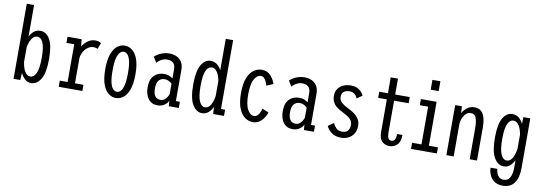

<svg xmlns="http://www.w3.org/2000/svg" viewBox="-66 -1220 5357 1889"><g transform="rotate(10 2612.5 -275.0)"><path d="M76.5 0V-750H149.5V-435Q165.5 -468 192 -489.5Q218.5 -511 257.5 -511Q314 -511 350.5 -449.5Q387 -388 387 -251Q387 -114 349 -51.5Q311 11 254.5 11Q216.5 11 190 -13Q163.5 -37 148 -72L143.5 0ZM236 -449Q211 -449 193.5 -431Q176 -413 165.2 -385.5Q154.5 -358 149.5 -328.5V-180Q154 -146.5 164.8 -117Q175.5 -87.5 193 -69.2Q210.5 -51 235.5 -51Q270 -51 292 -98.2Q314 -145.5 314 -251Q314 -358 292.5 -403.5Q271 -449 236 -449Z M528 0V-61.5H605.5V-438.5H527.5V-500H668.5L676 -428.5Q697.5 -464.5 730.5 -488Q763.5 -511.5 805 -511.5Q829 -511.5 843.5 -505.8Q858 -500 863 -496L838.5 -432Q835.5 -435.5 824.5 -439.5Q813.5 -443.5 796.5 -443.5Q769 -443.5 744 -426.2Q719 -409 701.5 -380.2Q684 -351.5 679.5 -317V-61.5H764V0Z M1099 11Q1059.5 11 1025.2 -15Q991 -41 969.8 -98.5Q948.5 -156 948.5 -251Q948.5 -345.5 969.8 -402.8Q991 -460 1025.2 -486Q1059.5 -512 1099 -512Q1138.5 -512 1173 -486Q1207.5 -460 1228.8 -402.8Q1250 -345.5 1250 -251Q1250 -156 1228.8 -98.5Q1207.5 -41 1173 -15Q1138.5 11 1099 11ZM1099 -50.5Q1119 -50.5 1136.2 -67.8Q1153.5 -85 1164.5 -128.5Q1175.5 -172 1175.5 -251Q1175.5 -328 1164.8 -371.5Q1154 -415 1136.5 -432.8Q1119 -450.5 1099 -450.5Q1079 -450.5 1061.2 -432.8Q1043.5 -415 1032.5 -371.5Q1021.5 -328 1021.5 -251Q1021.5 -172 1032.5 -128.5Q1043.5 -85 1061.2 -67.8Q1079 -50.5 1099 -50.5Z M1514 11Q1457 11 1423.5 -31.8Q1390 -74.5 1390 -147.5Q1390 -227.5 1429 -266Q1468 -304.5 1528 -304.5Q1562.5 -304.5 1585.5 -293Q1608.5 -281.5 1615.5 -274V-361.5Q1615.5 -410.5 1593.2 -430Q1571 -449.5 1531.5 -449.5Q1506.5 -449.5 1485.8 -439.8Q1465 -430 1450.8 -418Q1436.5 -406 1431.5 -399.5L1397.5 -453.5Q1405.5 -462.5 1426.2 -476.5Q1447 -490.5 1477.5 -501.2Q1508 -512 1544.5 -512Q1583 -512 1615.8 -497.5Q1648.5 -483 1668 -452Q1687.5 -421 1687.5 -371V-61.5H1727.5V0H1627.5L1623 -55Q1620 -43.5 1606.8 -28Q1593.5 -12.5 1570.5 -0.8Q1547.5 11 1514 11ZM1535.5 -47Q1561.5 -47 1578.2 -61.8Q1595 -76.5 1604 -94Q1613 -111.5 1615.5 -119.5V-222Q1608.5 -230 1588 -242.2Q1567.5 -254.5 1541.5 -254.5Q1507 -254.5 1484.8 -230.5Q1462.5 -206.5 1462.5 -150Q1462.5 -47 1535.5 -47Z M1959.5 11Q1903.5 11 1865.2 -51.5Q1827 -114 1827 -251Q1827 -388 1863.8 -449.5Q1900.5 -511 1956.5 -511Q1995.5 -511 2022.2 -489.5Q2049 -468 2064.5 -435V-750H2138V-62H2179V0H2071L2066.5 -72Q2051 -36.5 2024.5 -12.8Q1998 11 1959.5 11ZM1900.5 -251Q1900.5 -145.5 1922.2 -98.2Q1944 -51 1979 -51Q2003.5 -51 2021 -69.2Q2038.5 -87.5 2049.2 -117Q2060 -146.5 2064.5 -180V-328.5Q2060 -358 2049.2 -385.5Q2038.5 -413 2020.8 -431Q2003 -449 1978.5 -449Q1943 -449 1921.8 -403.5Q1900.5 -358 1900.5 -251Z M2467.5 11Q2426 11 2388.5 -15.2Q2351 -41.5 2327.8 -99.2Q2304.5 -157 2304.5 -251Q2304.5 -346 2327.8 -403.2Q2351 -460.5 2388.5 -486.2Q2426 -512 2467.5 -512Q2522 -512 2555 -476.2Q2588 -440.5 2604 -394L2538.5 -365.5Q2531.5 -385 2522.8 -404.8Q2514 -424.5 2500.8 -437.5Q2487.5 -450.5 2467.5 -450.5Q2431.5 -450.5 2404 -403.2Q2376.5 -356 2376.5 -251Q2376.5 -147.5 2404.2 -99Q2432 -50.5 2467.5 -50.5Q2489.5 -50.5 2504 -65Q2518.5 -79.5 2527 -99.5Q2535.5 -119.5 2538.5 -136L2604 -109Q2597 -84.5 2579.2 -56.5Q2561.5 -28.5 2533.5 -8.8Q2505.5 11 2467.5 11Z M2864 11Q2807 11 2773.5 -31.8Q2740 -74.5 2740 -147.5Q2740 -227.5 2779 -266Q2818 -304.5 2878 -304.5Q2912.5 -304.5 2935.5 -293Q2958.5 -281.5 2965.5 -274V-361.5Q2965.5 -410.5 2943.2 -430Q2921 -449.5 2881.5 -449.5Q2856.5 -449.5 2835.8 -439.8Q2815 -430 2800.8 -418Q2786.5 -406 2781.5 -399.5L2747.5 -453.5Q2755.5 -462.5 2776.2 -476.5Q2797 -490.5 2827.5 -501.2Q2858 -512 2894.5 -512Q2933 -512 2965.8 -497.5Q2998.5 -483 3018 -452Q3037.5 -421 3037.5 -371V-61.5H3077.5V0H2977.5L2973 -55Q2970 -43.5 2956.8 -28Q2943.5 -12.5 2920.5 -0.8Q2897.5 11 2864 11ZM2885.5 -47Q2911.5 -47 2928.2 -61.8Q2945 -76.5 2954 -94Q2963 -111.5 2965.5 -119.5V-222Q2958.5 -230 2938 -242.2Q2917.5 -254.5 2891.5 -254.5Q2857 -254.5 2834.8 -230.5Q2812.5 -206.5 2812.5 -150Q2812.5 -47 2885.5 -47Z M3350 11Q3290 11 3253 -17Q3216 -45 3201.5 -80.5L3257.5 -120Q3266.5 -95.5 3288.8 -72.2Q3311 -49 3349.5 -49Q3387.5 -49 3406.2 -71.5Q3425 -94 3425 -130Q3425 -166.5 3396.2 -191.8Q3367.5 -217 3327 -236Q3300.5 -248.5 3273.5 -266.2Q3246.5 -284 3228 -312.5Q3209.5 -341 3209.5 -385Q3209.5 -427.5 3230.5 -455.8Q3251.5 -484 3285 -498Q3318.5 -512 3356 -512Q3411 -512 3443.8 -486.5Q3476.5 -461 3486.5 -432.5L3433 -395.5Q3427 -419.5 3405.5 -436.5Q3384 -453.5 3354.5 -453.5Q3324.5 -453.5 3300.5 -438.8Q3276.5 -424 3276.5 -384Q3276.5 -349.5 3302.2 -327.2Q3328 -305 3365 -287.5Q3392 -275 3422.2 -255.2Q3452.5 -235.5 3474 -205.2Q3495.5 -175 3495.5 -132Q3495.5 -85.5 3475.5 -53.5Q3455.5 -21.5 3422.5 -5.2Q3389.5 11 3350 11Z M3728.5 -112V-438.5H3642V-500H3728.5V-658.5H3801V-500H3946.5V-438.5H3801V-119.5Q3801 -45 3843 -45Q3864.5 -45 3876 -64.8Q3887.5 -84.5 3887.5 -120.5H3940.5Q3940.5 -52 3909 -21.2Q3877.5 9.5 3833.5 9.5Q3787.5 9.5 3758 -19.2Q3728.5 -48 3728.5 -112Z M4137 -705.5H4216.5V-607.5H4137ZM4047.5 0V-61.5H4141V-438.5H4058V-500H4215V-61.5H4305.5V0Z M4400.5 0V-500H4467.5L4471.5 -432.5Q4490.5 -466.5 4520.5 -489Q4550.5 -511.5 4590.5 -511.5Q4651 -511.5 4678.8 -465.5Q4706.5 -419.5 4706.5 -332.5V0H4633.5V-309Q4633.5 -376.5 4619.8 -413Q4606 -449.5 4565.5 -449.5Q4530 -449.5 4505.2 -415.2Q4480.5 -381 4473.5 -333.5V0Z M4973.5 11Q4917.5 11 4879.2 -51.5Q4841 -114 4841 -251Q4841 -388 4877.5 -449.5Q4914 -511 4970.5 -511Q5010 -511 5037 -488.5Q5064 -466 5079.5 -432L5082 -500H5151V-5.5Q5151 96 5111.8 148Q5072.5 200 4997 200Q4946 200 4913.5 177Q4881 154 4865.8 118.8Q4850.5 83.5 4850.5 46H4918.5Q4918.5 62 4925.5 84.5Q4932.5 107 4949.8 124Q4967 141 4997 141Q5039.5 141 5059.2 104.5Q5079 68 5079 8.5V-69.5Q5063 -35 5037 -12Q5011 11 4973.5 11ZM4914 -251Q4914 -145.5 4936 -98.2Q4958 -51 4992.5 -51Q5018 -51 5035.8 -70.2Q5053.5 -89.5 5064.2 -120Q5075 -150.5 5079 -185V-324Q5074.5 -354 5063.8 -382.8Q5053 -411.5 5035.2 -430.2Q5017.5 -449 4992 -449Q4957 -449 4935.5 -403.5Q4914 -358 4914 -251Z"/></g></svg>

Font: Trispace Condensed Light
Style: Regular
Weight: 300
Width: 3
Designer: Tyler Finck
Foundry: Etcetera Type Company
Version: Version 1.210; ttfautohint (v1.8.3)